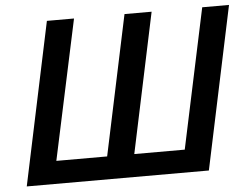

<svg xmlns="http://www.w3.org/2000/svg" viewBox="-51 -777 1086 840"><g transform="rotate(-5 492.0 -357.0)"><path d="M33.2 0 184.1 -713.9H303.2L171.9 -100.1H395L524.9 -713.9H644L514.2 -100.1H735.8L866.2 -713.9H983.9L833 0Z"/></g></svg>

Font: Open Sans Semibold
Style: Italic
Weight: 600
Italic angle: -12°
Foundry: Ascender Corporation
Version: Version 1.10